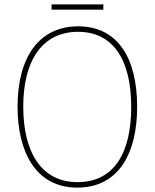

<svg xmlns="http://www.w3.org/2000/svg" viewBox="-20 -845 705 875"><path d="M451 -825H215V-801H451ZM605 -358C605 -583 515 -725 336 -725C158 -725 60 -584 60 -359C60 -154 142 10 332 10C524 10 605 -151 605 -358ZM86 -359C86 -563 168 -700 336 -700C493 -700 578 -576 578 -358C578 -148 500 -15 333 -15C168 -15 86 -152 86 -359Z"/></svg>

Font: Noto Sans Gujarati UI SemiCondensed Thin
Style: Regular
Weight: 100
Width: 4
Designer: Jelle Bosma - Monotype Design Team, Universal Thirst
Foundry: Monotype Imaging Inc.
Version: Version 2.106